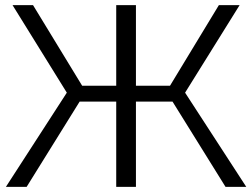

<svg xmlns="http://www.w3.org/2000/svg" viewBox="-20 -730 985 750"><path d="M241 -368 29 -710H109L301 -395H434V-710H511V-395H644L835 -710H916L703 -368L942 0H861L654 -333H511V0H434V-333H291L84 0H3Z"/></svg>

Font: PTCRaleway
Style: Regular
Weight: 400
Designer: Matt McInerney, Pablo Impallari, Rodrigo Fuenzalida
Foundry: Matt McInerney, Pablo Impallari, Rodrigo Fuenzalida
Version: Version 3.000g; ttfautohint (v1.5) -l 8 -r 28 -G 28 -x 14 -D